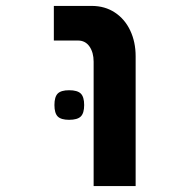

<svg xmlns="http://www.w3.org/2000/svg" viewBox="-20 -629 640 649"><path d="M243.5 -492H162V-609H290Q334.5 -609 368.2 -586.8Q402 -564.5 420.2 -525.8Q438.5 -487 438.5 -439V0H296.5V-420.5Q296.5 -451.5 282.5 -471.8Q268.5 -492 243.5 -492ZM164 -274Q164 -301.5 175.2 -312.8Q186.5 -324 213.5 -324Q241.5 -324 253 -312.8Q264.5 -301.5 264.5 -274Q264.5 -246.5 253 -235.2Q241.5 -224 213.5 -224Q186.5 -224 175.2 -235.2Q164 -246.5 164 -274Z"/></svg>

Font: JuliaMono Black
Style: Regular
Weight: 900
Monospace: yes
Designer: cormullion
Foundry: corm
Version: Version 0.054; ttfautohint (v1.8.4)